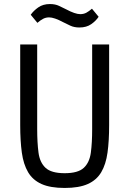

<svg xmlns="http://www.w3.org/2000/svg" viewBox="-20 -918 640 950"><path d="M164 -698V-279Q164 -212 170.5 -163Q177 -114 205.5 -87.5Q234 -61 300 -61Q366 -61 394.5 -87.5Q423 -114 429.5 -163Q436 -212 436 -279V-698H520V-299Q520 -221 512 -163Q504 -105 481 -66Q458 -27 414.5 -7.5Q371 12 300 12Q229 12 185.5 -7.5Q142 -27 119 -66Q96 -105 88 -163Q80 -221 80 -299V-698ZM373 -782Q347 -782 328 -791Q309 -800 293 -808Q248 -832 223 -832Q207 -832 193.5 -825Q180 -818 165 -805L132 -845Q146 -865 169.5 -881.5Q193 -898 227 -898Q253 -898 272 -889Q291 -880 307 -872Q352 -848 377 -848Q394 -848 407 -855Q420 -862 435 -875L468 -835Q455 -815 431.5 -798.5Q408 -782 373 -782Z"/></svg>

Font: Lilex Nerd Font
Style: Regular
Weight: 400
Designer: Mike Abbink, Paul van der Laan, Pieter van Rosmalen, Mikhael Khrustik
Foundry: Mikhael Khrustik
Version: Version 2.400; ttfautohint (v1.8.4.7-5d5b);Nerd Fonts 3.3.0